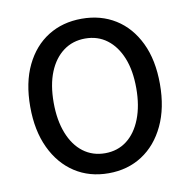

<svg xmlns="http://www.w3.org/2000/svg" viewBox="-77 -743 823 831"><g transform="rotate(-10 334.5 -327.5)"><path d="M335 12Q251 12 187 -29.5Q123 -71 86.5 -148Q50 -225 50 -330Q50 -436 86.5 -511.5Q123 -587 187 -627Q251 -667 335 -667Q419 -667 483 -627Q547 -587 583.5 -511.5Q620 -436 620 -330Q620 -225 583.5 -148Q547 -71 483 -29.5Q419 12 335 12ZM335 -76Q390 -76 430.5 -107Q471 -138 493.5 -195.5Q516 -253 516 -330Q516 -408 493.5 -463.5Q471 -519 430.5 -549.5Q390 -580 335 -580Q280 -580 239 -549.5Q198 -519 175.5 -463.5Q153 -408 153 -330Q153 -253 175.5 -195.5Q198 -138 239 -107Q280 -76 335 -76Z"/></g></svg>

Font: Source Sans 3 Medium
Style: Regular
Weight: 500
Designer: Paul D. Hunt
Foundry: Adobe
Version: Version 3.052;hotconv 1.1.0;makeotfexe 2.6.0